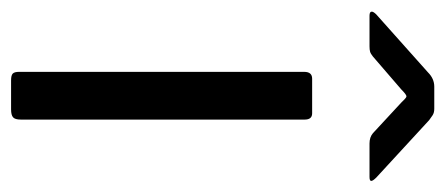

<svg xmlns="http://www.w3.org/2000/svg" viewBox="-272 -542 785 338"><g transform="rotate(90 120.0 -372.5)"><path d="M131 -687Q129 -689 125.5 -692.5Q122 -696 120 -696Q117 -696 108 -687L50 -637Q45 -633 41.5 -632Q38 -631 32 -631H-22Q-29 -631 -29 -635Q-29 -638 -24 -643L78 -734Q89 -745 103 -745H142Q149 -745 153.5 -742Q158 -739 162 -736L263 -643Q269 -637 269 -634Q269 -631 262 -631H203Q192 -631 185 -637ZM161 -17Q161 -7 157 -3.5Q153 0 143 0H92Q83 0 80 -3Q77 -6 77 -14V-516Q77 -530 89 -530H150Q161 -530 161 -517Z"/></g></svg>

Font: Libre Franklin
Style: Regular
Weight: 400
Designer: Pablo Impallari, Rodrigo Fuenzalida
Foundry: Impallari Type
Version: Version 1.002; ttfautohint (v1.5)